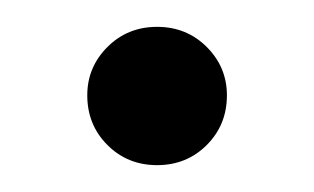

<svg xmlns="http://www.w3.org/2000/svg" viewBox="-20 -437 234 143"><path d="M97 -314Q75 -314 60 -329Q45 -344 45 -366Q45 -387 60 -402Q75 -417 97 -417Q119 -417 134 -402Q149 -387 149 -366Q149 -344 134 -329Q119 -314 97 -314Z"/></svg>

Font: Bona Nova SC
Style: Regular
Weight: 400
Designer: Mateusz Machalski
Foundry: Capitalics
Version: Version 4.001; ttfautohint (v1.8.4.7-5d5b)